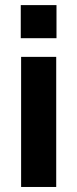

<svg xmlns="http://www.w3.org/2000/svg" viewBox="-20 -743 307 763"><path d="M203.4 -517V0H63.9V-517ZM204.5 -722.7V-591.2H62.5V-722.7Z"/></svg>

Font: Public Sans Thin
Style: Regular
Weight: 100
Designer: The Public Sans project authors (U.S. Web Design System). Libre Franklin designed by Pablo Impallari and Rodrigo Fuenzal
Version: Version 1.008